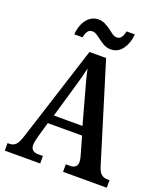

<svg xmlns="http://www.w3.org/2000/svg" viewBox="-162 -1020 965 1127"><g transform="rotate(20 320.0 -456.0)"><path d="M3 0V-47H15Q38 -47 53 -61.5Q68 -76 83 -123L272 -714H376L564 -103Q574 -71 589.5 -59Q605 -47 629 -47H640V0H367V-47H394Q414 -47 426 -56.5Q438 -66 438 -86Q438 -96 435 -110.5Q432 -125 428 -137L399 -238H185L159 -147Q156 -135 152 -118.5Q148 -102 148 -89Q148 -47 194 -47H224V0ZM203 -292H382L331 -477Q320 -516 310.5 -552Q301 -588 295 -619Q281 -558 259 -484ZM383 -771Q360 -771 341.5 -780.5Q323 -790 307 -802.5Q291 -815 276.5 -824.5Q262 -834 247 -834Q227 -834 217 -817.5Q207 -801 205 -781H153Q155 -816 168 -846Q181 -876 204 -894Q227 -912 258 -912Q280 -912 299 -902.5Q318 -893 334 -881Q350 -869 364 -859Q378 -849 392 -849Q412 -849 422 -865.5Q432 -882 435 -902H487Q484 -850 456.5 -810.5Q429 -771 383 -771Z"/></g></svg>

Font: Noto Serif Condensed SemiBold
Style: Regular
Weight: 600
Width: 3
Designer: Monotype Design Team
Foundry: Monotype Imaging Inc.
Version: Version 2.013